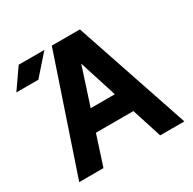

<svg xmlns="http://www.w3.org/2000/svg" viewBox="-158 -887 1059 1052"><g transform="rotate(-30 371.0 -361.5)"><path d="M564.9 0 504.4 -188.5H267.1L206.1 0H52.7L296.4 -722.7H474.1L717.8 0ZM386.7 -556.6 309.6 -319.3H462.4ZM139.2 -597.7H0L86.9 -722.7H249.5Z"/></g></svg>

Font: Giphurs
Style: Bold
Weight: 700
Version: Version 0.920; ttfautohint (v1.8.4.7-5d5b)